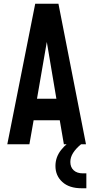

<svg xmlns="http://www.w3.org/2000/svg" viewBox="-20 -770 498 1025"><path d="M19 0 168 -750H292L439 0H321L299 -128H159.5L137 0ZM177.5 -243H281L222 -593H238ZM415.5 235Q349.5 235 312.8 201.5Q276 168 276 116Q276 69.5 305.5 31.5Q335 -6.5 390.5 -39.5H413V0Q385.5 22.5 370.5 46Q355.5 69.5 355.5 94.5Q355.5 122.5 373.2 139Q391 155.5 423 155.5H441V235Z"/></svg>

Font: Mohave Light SemiBold
Style: Regular
Weight: 600
Version: Version 2.003